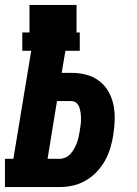

<svg xmlns="http://www.w3.org/2000/svg" viewBox="-31 -755 551 775"><path d="M-11 0V-114H23L95 -550H59V-624H88V-735H278V-624H291V-550H233L218 -461H257Q288 -461 317 -453.5Q346 -446 369 -428.5Q392 -411 406.5 -386Q421 -361 427 -331.5Q433 -302 432 -271Q431 -240 426 -209Q422 -183 414 -156.5Q406 -130 392.5 -106Q379 -82 359 -61Q339 -40 314.5 -26Q290 -12 263.5 -6Q237 0 210 0ZM210 -114Q222 -114 234 -119.5Q246 -125 254.5 -135Q263 -145 269 -156Q275 -167 279.5 -179Q284 -191 286.5 -203Q289 -215 291 -227Q293 -239 294.5 -251Q296 -263 296 -275Q296 -287 294.5 -298.5Q293 -310 289.5 -321Q286 -332 277.5 -339.5Q269 -347 257 -347H199L161 -114Z"/></svg>

Font: Iosevka Slab Heavy Oblique
Style: Regular
Weight: 900
Italic angle: -9°
Monospace: yes
Designer: Belleve Invis
Foundry: Belleve Invis
Version: Version 11.1.1; ttfautohint (v1.8.3)